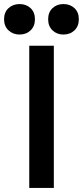

<svg xmlns="http://www.w3.org/2000/svg" viewBox="-75 -925 408 945"><path d="M69 0V-700H190V0ZM237 -755Q205 -755 183.5 -775.5Q162 -796 162 -830Q162 -865 183.5 -885Q205 -905 237 -905Q270 -905 291.5 -885Q313 -865 313 -830Q313 -796 291.5 -775.5Q270 -755 237 -755ZM21 -755Q-11 -755 -33 -775.5Q-55 -796 -55 -830Q-55 -865 -33 -885Q-11 -905 21 -905Q54 -905 75.5 -885Q97 -865 97 -830Q97 -796 75.5 -775.5Q54 -755 21 -755Z"/></svg>

Font: Space Grotesk SemiBold
Style: Regular
Weight: 600
Designer: Florian Karsten
Foundry: Florian Karsten
Version: Version 2.000